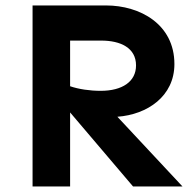

<svg xmlns="http://www.w3.org/2000/svg" viewBox="-20 -674 692 694"><path d="M345.7 -527.3C416 -527.3 471.7 -501 471.7 -437.5C471.7 -378.9 421.9 -345.7 343.8 -345.7C304.7 -345.7 264.6 -351.6 233.4 -362.3V-527.3ZM97.7 0H233.4V-267.6L460.9 0H639.6L404.3 -252C512.7 -259.8 610.4 -326.2 610.4 -442.4C610.4 -586.9 485.4 -654.3 363.3 -654.3H97.7Z"/></svg>

Font: Sen-gleads
Style: Bold
Weight: 700
Designer: Kosal Sen, Philatype
Foundry: Philatype
Version: Version 1.004; ttfautohint (v1.8.3)